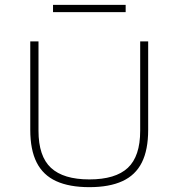

<svg xmlns="http://www.w3.org/2000/svg" viewBox="-20 -766 737 793"><path d="M349 7Q266.5 7 212.2 -17.8Q158 -42.5 131.5 -94.8Q105 -147 105 -230V-595H139V-226Q139 -120.5 190.5 -72.8Q242 -25 349 -25Q457 -25 508 -72.8Q559 -120.5 559 -226V-595H592V-230Q592 -147 565.8 -94.8Q539.5 -42.5 485.5 -17.8Q431.5 7 349 7ZM199 -716V-746H499V-716Z"/></svg>

Font: Encode Sans SC Expanded Thin
Style: Regular
Weight: 250
Width: 7
Designer: Multiple Designers
Foundry: Impallari Type
Version: Version 3.002